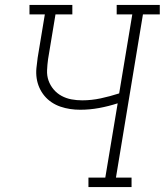

<svg xmlns="http://www.w3.org/2000/svg" viewBox="-20 -755 665 775"><path d="M337 0V-38H405L455 -338Q418 -326 380 -319Q342 -312 304 -312Q283 -312 263 -315Q243 -318 224 -324.5Q205 -331 188.5 -342Q172 -353 159.5 -368Q147 -383 139 -401Q131 -419 128 -439Q125 -459 127 -480Q129 -501 132 -522L161 -697H99V-735H272V-697H204L174 -516Q171 -494 170 -471.5Q169 -449 176 -429.5Q183 -410 196.5 -394Q210 -378 228.5 -368Q247 -358 268 -354Q289 -350 312 -350Q349 -350 386.5 -358Q424 -366 461 -378L514 -697H451V-735H625V-697H557L448 -38H511V0Z"/></svg>

Font: Iosevka Curly Slab XLtExObl
Style: Regular
Weight: 200
Width: 7
Italic angle: -9°
Monospace: yes
Designer: Belleve Invis
Foundry: Belleve Invis
Version: Version 11.0.0; ttfautohint (v1.8.3)